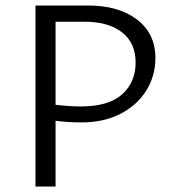

<svg xmlns="http://www.w3.org/2000/svg" viewBox="-20 -678 635 698"><path d="M545 -467Q545 -402 511.5 -348.5Q478 -295 417.5 -264Q357 -233 277 -233Q225 -233 182 -239V0H109V-658H300Q411 -658 478 -607Q545 -556 545 -467ZM473 -451Q473 -522 423.5 -560.5Q374 -599 288 -599H182V-297Q235 -291 273 -291Q375 -291 424 -335Q473 -379 473 -451Z"/></svg>

Font: Ysabeau SC
Style: Regular
Weight: 400
Designer: Christian Thalmann (Catharsis Fonts)
Version: Version 0.003